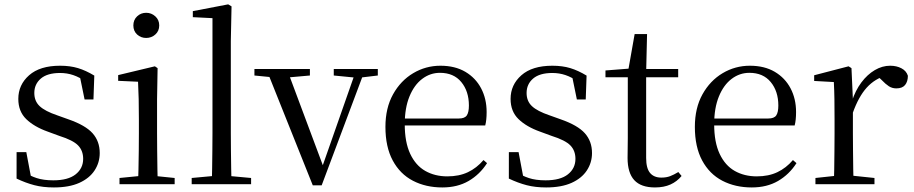

<svg xmlns="http://www.w3.org/2000/svg" viewBox="-20 -825 4093 860"><path d="M221.4 14.6Q172.9 14.6 134 4.5Q95.1 -5.6 54.2 -25.1L54.3 -143.7H97.8L121.5 -18.1L84.9 -20.3V-56.3Q113.4 -37.5 144.2 -27.4Q174.9 -17.3 218.7 -17.3Q285.2 -17.3 318.8 -44.1Q352.5 -70.9 352.5 -113.5Q352.5 -150.2 329.8 -173.6Q307.2 -197 245.6 -216.4L193.9 -235.4Q133.2 -257 97.6 -291.4Q62 -325.9 62 -382Q62 -445.2 110.4 -487.9Q158.8 -530.6 249.1 -530.6Q294.4 -530.6 329.5 -519.9Q364.7 -509.2 402.4 -486.4L398.6 -379.4H358.9L335.1 -495.5L366.5 -490.1V-457.8Q335.7 -479.4 307.9 -488.7Q280.2 -498.1 249.1 -498.1Q192.1 -498.1 162.9 -473.1Q133.7 -448 133.7 -408.5Q133.7 -372 157.7 -349.5Q181.6 -327 236.5 -308.4L286.8 -290.4Q362.6 -264 394.7 -228.1Q426.7 -192.1 426.7 -139.6Q426.7 -96.6 403.5 -61.4Q380.3 -26.2 334.9 -5.8Q289.5 14.6 221.4 14.6Z M515.3 0V-27.8L625.1 -38.6H656.5L762.3 -27.8V0ZM598.3 0Q599.3 -24.4 600.2 -65.3Q601.1 -106.3 601.6 -150.7Q602.1 -195.1 602.1 -228.5V-288.8Q602.1 -339.6 601.2 -380.6Q600.3 -421.6 598.3 -458.9L509.3 -463V-488.6L673.7 -528L685.9 -519.8L683.5 -380.2V-228.5Q683.5 -195.1 684 -150.7Q684.5 -106.3 685.1 -65.3Q685.7 -24.4 686.7 0ZM634.8 -655Q610.9 -655 594.1 -670.5Q577.3 -686 577.3 -711.1Q577.3 -735.9 594.1 -751.8Q610.9 -767.7 634.8 -767.7Q658.2 -767.7 675.7 -751.8Q693.2 -735.9 693.2 -711.1Q693.2 -686 675.7 -670.5Q658.2 -655 634.8 -655Z M838.6 0V-27.8L955.5 -38.6H987.1L1104.7 -27.8V0ZM928.7 0Q929.7 -31.5 930.2 -70.8Q930.7 -110.1 931.2 -151.5Q931.7 -192.9 931.7 -228.5V-743.7L843.7 -748.1V-775.1L1002.1 -805.5L1017.1 -796.5L1013.9 -641V-228.5Q1013.9 -192.9 1014.4 -151.5Q1014.9 -110.1 1015.5 -70.8Q1016.1 -31.5 1017.1 0Z M1381 5.2 1172.6 -516H1264.9L1434.1 -63.1H1417.4L1422.7 -75.8L1577 -516H1616.3L1420.8 5.2ZM1119.6 -486.8V-516H1368.1V-486.8L1258.8 -477.1H1218.2ZM1475 -486.8V-516H1672.3V-486.8L1591.3 -477.1H1574.1Z M1961.3 14.6Q1887.5 14.6 1829.6 -15.4Q1771.7 -45.5 1739.1 -106.2Q1706.4 -167 1706.4 -256.8Q1706.4 -341.1 1740.5 -402.5Q1774.6 -463.8 1830.8 -497.2Q1887 -530.6 1952.9 -530.6Q2018.2 -530.6 2064.4 -503.3Q2110.6 -475.9 2135.1 -429.2Q2159.7 -382.4 2159.7 -323.2Q2159.7 -286.8 2153.4 -262.9H1744.6V-294.2H2035.3Q2061.6 -294.2 2071 -308.2Q2080.3 -322.1 2080.3 -352.3Q2080.3 -416.2 2046.2 -457.5Q2012.2 -498.8 1950.6 -498.8Q1906.8 -498.8 1871 -471.6Q1835.1 -444.5 1814 -392.8Q1792.9 -341.2 1792.9 -268.7Q1792.9 -188 1817.4 -135.9Q1841.9 -83.8 1884.9 -59.4Q1928 -35 1983.5 -35Q2036.5 -35 2075.8 -53.7Q2115.2 -72.3 2145.7 -108.1L2161.6 -94.3Q2129 -43.5 2079 -14.4Q2029 14.6 1961.3 14.6Z M2426.4 14.6Q2377.9 14.6 2339 4.5Q2300.1 -5.6 2259.2 -25.1L2259.3 -143.7H2302.8L2326.5 -18.1L2289.9 -20.3V-56.3Q2318.4 -37.5 2349.2 -27.4Q2379.9 -17.3 2423.7 -17.3Q2490.2 -17.3 2523.8 -44.1Q2557.5 -70.9 2557.5 -113.5Q2557.5 -150.2 2534.8 -173.6Q2512.2 -197 2450.6 -216.4L2398.9 -235.4Q2338.2 -257 2302.6 -291.4Q2267 -325.9 2267 -382Q2267 -445.2 2315.4 -487.9Q2363.8 -530.6 2454.1 -530.6Q2499.4 -530.6 2534.5 -519.9Q2569.7 -509.2 2607.4 -486.4L2603.6 -379.4H2563.9L2540.1 -495.5L2571.5 -490.1V-457.8Q2540.7 -479.4 2512.9 -488.7Q2485.2 -498.1 2454.1 -498.1Q2397.1 -498.1 2367.9 -473.1Q2338.7 -448 2338.7 -408.5Q2338.7 -372 2362.7 -349.5Q2386.6 -327 2441.5 -308.4L2491.8 -290.4Q2567.6 -264 2599.7 -228.1Q2631.7 -192.1 2631.7 -139.6Q2631.7 -96.6 2608.5 -61.4Q2585.3 -26.2 2539.9 -5.8Q2494.5 14.6 2426.4 14.6Z M2832.9 -478.9V-516H3017.7V-478.9ZM2913.8 14.6Q2851.2 14.6 2821.1 -18Q2791 -50.7 2791 -117.7Q2791 -142.1 2791.5 -161.1Q2792 -180.1 2792 -207.1V-478.9H2692V-509.4L2812.6 -518.8L2793 -504.4L2822.7 -672.5H2878.3L2874.2 -500.6V-489V-117.5Q2874.2 -71.2 2891.7 -50.3Q2909.2 -29.5 2942.3 -29.5Q2964.5 -29.5 2981.5 -35.9Q2998.4 -42.3 3018.4 -54.4L3032.9 -36.8Q3012.4 -11.8 2983 1.4Q2953.6 14.6 2913.8 14.6Z M3347.3 14.6Q3273.5 14.6 3215.6 -15.4Q3157.7 -45.5 3125.1 -106.2Q3092.4 -167 3092.4 -256.8Q3092.4 -341.1 3126.5 -402.5Q3160.6 -463.8 3216.8 -497.2Q3273 -530.6 3338.9 -530.6Q3404.2 -530.6 3450.4 -503.3Q3496.6 -475.9 3521.1 -429.2Q3545.7 -382.4 3545.7 -323.2Q3545.7 -286.8 3539.4 -262.9H3130.6V-294.2H3421.3Q3447.6 -294.2 3457 -308.2Q3466.3 -322.1 3466.3 -352.3Q3466.3 -416.2 3432.2 -457.5Q3398.2 -498.8 3336.6 -498.8Q3292.8 -498.8 3257 -471.6Q3221.1 -444.5 3200 -392.8Q3178.9 -341.2 3178.9 -268.7Q3178.9 -188 3203.4 -135.9Q3227.9 -83.8 3270.9 -59.4Q3314 -35 3369.5 -35Q3422.5 -35 3461.8 -53.7Q3501.2 -72.3 3531.7 -108.1L3547.6 -94.3Q3515 -43.5 3465 -14.4Q3415 14.6 3347.3 14.6Z M3632.5 0V-27.8L3742.6 -39.6H3783.9L3896.9 -27.8V0ZM3714.9 0Q3716.1 -24.4 3716.6 -65.3Q3717.1 -106.3 3717.6 -150.7Q3718.1 -195.1 3718.1 -228.5V-289.4Q3718.1 -341 3717.5 -380.9Q3716.9 -420.7 3714.9 -457.5L3626.8 -462.4V-487.9L3780.9 -528L3793.9 -519.8L3800.3 -379V-378V-228.5Q3800.3 -195.1 3800.8 -150.7Q3801.3 -106.3 3801.8 -65.3Q3802.3 -24.4 3803.3 0ZM3799.5 -318.6 3777.9 -371H3795.7Q3811.2 -419.5 3838.1 -455.5Q3865 -491.4 3898.4 -511Q3931.8 -530.6 3967 -530.6Q3995.9 -530.6 4017.7 -519.1Q4039.6 -507.7 4046.6 -485.6Q4046.4 -459.5 4034 -444.3Q4021.7 -429.1 3994.7 -429.1Q3976.2 -429.1 3961.3 -438.7Q3946.5 -448.4 3928.8 -466.9L3905.8 -488.8L3951.3 -487.2Q3899 -473 3862.4 -432.7Q3825.8 -392.5 3799.5 -318.6Z"/></svg>

Font: Noto Serif HK ExtraLight
Style: Regular
Weight: 200
Designer: Ryoko NISHIZUKA 西塚涼子 (kana & ideographs); Frank Grießhammer (Latin, Greek & Cyrillic); Wenlong ZHANG 张文龙 (bopomofo); San
Foundry: Adobe
Version: Version 2.002-H1;hotconv 1.1.0;makeotfexe 2.6.0